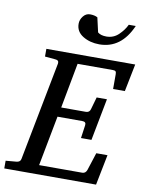

<svg xmlns="http://www.w3.org/2000/svg" viewBox="-111 -962 788 1030"><g transform="rotate(10 282.5 -447.0)"><path d="M580 -671 550 -521H486V-602Q486 -613 482 -617Q478 -621 467 -621H275L229 -375H363Q383 -375 388 -394L407 -461H463L419 -232H362L372 -303Q375 -323 353 -323H218L166 -50H401Q419 -50 426 -70L457 -166H518L485 0H-15V-42L43 -47Q64 -49 67 -66L171 -604Q174 -623 152 -624L96 -629V-671ZM547 -875Q490 -744 371 -744Q320 -744 281.5 -767.5Q243 -791 243 -834Q243 -856 258 -875Q273 -894 295 -894Q320 -894 336 -885L354 -806Q370 -792 401 -792Q440 -792 467.5 -818.5Q495 -845 509 -875Z"/></g></svg>

Font: Veleka
Style: Italic
Weight: 400
Italic angle: -12°
Designer: Stefan Peev, Context Ltd, 2016; SIL International, 1997-2014.
Foundry: Stefan Peev, Context Ltd, 2016
Version: Version 1.000